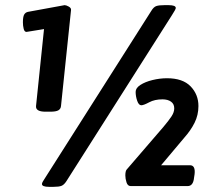

<svg xmlns="http://www.w3.org/2000/svg" viewBox="-20 -723 828 746"><path d="M157 -289Q118 -289 120 -311L151 -610L83 -599Q75 -599 72 -611Q69 -623 69 -636Q69 -658 74 -666.5Q79 -675 89 -677L231 -703Q237 -703 247 -697.5Q257 -692 256 -684L217 -311Q216 -300 207 -294.5Q198 -289 175 -289ZM171 3Q143 3 143 -8Q143 -12 147 -18.5Q151 -25 158 -36L568 -681Q577 -696 587.5 -699.5Q598 -703 619 -703H635Q663 -703 663 -692Q663 -687 648 -664L238 -19Q229 -5 219 -1Q209 3 187 3ZM488 0Q476 0 471.5 -14.5Q467 -29 467 -41Q467 -58 472 -64L615 -230Q636 -255 646.5 -271Q657 -287 657 -302Q657 -319 644.5 -328Q632 -337 611 -337Q581 -337 559.5 -325.5Q538 -314 529 -314Q519 -314 513 -331.5Q507 -349 507 -366Q507 -381 525.5 -393Q544 -405 572.5 -412Q601 -419 629 -419Q690 -419 720.5 -387.5Q751 -356 751 -311Q751 -276 736 -246Q721 -216 696 -188L606 -81H718Q740 -81 736 -46L734 -33Q731 0 709 0Z"/></svg>

Font: Asap ExtraBold
Style: Italic
Weight: 800
Italic angle: -6°
Designer: Pablo Cosgaya
Foundry: Omnibus-Type
Version: Version 3.001; ttfautohint (v1.8.4.7-5d5b)